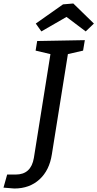

<svg xmlns="http://www.w3.org/2000/svg" viewBox="-105 -930 558 1100"><path d="M89 -25 184 -620 99 -640 108 -695 381 -700 371 -640 284 -620 192 -45Q178 46 121 98Q64 150 -23 150L-85 145L-64 70H-15Q73 70 89 -25ZM386 -750 276 -833 132 -750 100 -795 256 -905 315 -910 433 -795Z"/></svg>

Font: Bitter
Style: Italic
Weight: 400
Italic angle: -9°
Designer: Sol Matas
Foundry: Sol Matas
Version: Version 1.001